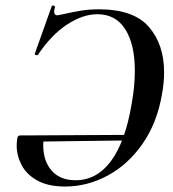

<svg xmlns="http://www.w3.org/2000/svg" viewBox="-20 -670 631 702"><path d="M41 -138Q41 -147 43 -163Q44 -170 47 -172.5Q50 -175 56 -175H141Q138 -157 138 -140Q138 -81 169 -46Q200 -11 256 -11Q334 -11 386 -81.5Q438 -152 461 -288Q473 -354 473 -411Q473 -508 438 -563Q403 -618 336 -618Q283 -618 225.5 -580.5Q168 -543 119 -470Q118 -468 115 -468Q112 -468 109 -470Q106 -472 107 -473L169 -647Q171 -650 173 -650Q176 -650 179 -648Q182 -646 181 -644Q178 -634 178 -627Q178 -614 190 -614Q193 -614 201 -616Q249 -627 279 -631.5Q309 -636 341 -636Q469 -636 524.5 -571.5Q580 -507 580 -406Q580 -367 572 -324Q554 -220 501 -144Q448 -68 373.5 -28Q299 12 218 12Q156 12 116.5 -10Q77 -32 59 -66.5Q41 -101 41 -138ZM98 -175 482 -177 480 -157 94 -152Z"/></svg>

Font: Cormorant Garamond SemiBold
Style: Italic
Weight: 600
Italic angle: -10°
Designer: Christian Thalmann (Catharsis Fonts)
Foundry: Catharsis Fonts
Version: Version 4.000